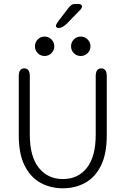

<svg xmlns="http://www.w3.org/2000/svg" viewBox="-20 -978 659 1008"><path d="M310 10.5Q245.5 10.5 193 -18.2Q140.5 -47 109.5 -108.2Q78.5 -169.5 78.5 -267.5V-578Q78.5 -619 107.5 -619Q136.5 -619 136.5 -578V-271Q136.5 -156 183.8 -97Q231 -38 310 -38Q390 -38 436.2 -97Q482.5 -156 482.5 -271V-578Q482.5 -619 511.5 -619Q540.5 -619 540.5 -578V-267.5Q540.5 -169.5 510 -108.2Q479.5 -47 427.2 -18.2Q375 10.5 310 10.5ZM214 -684Q193 -684 178.2 -698.8Q163.5 -713.5 163.5 -735Q163.5 -756 178.2 -771Q193 -786 214 -786Q235 -786 250 -771Q265 -756 265 -735Q265 -713.5 250 -698.8Q235 -684 214 -684ZM404 -684Q382.5 -684 367.8 -698.8Q353 -713.5 353 -735Q353 -756 367.8 -771Q382.5 -786 404 -786Q425 -786 440 -771Q455 -756 455 -735Q455 -713.5 440 -698.8Q425 -684 404 -684ZM287.5 -831Q283 -831 278.2 -833.8Q273.5 -836.5 273.5 -842.5Q273.5 -850 289 -870.5L338 -934.5Q348 -947.5 356 -952.5Q364 -957.5 379.5 -957.5H391Q399 -957.5 404.8 -954Q410.5 -950.5 410.5 -944Q410.5 -935 399 -924L331 -854Q319 -842.5 308.5 -836.8Q298 -831 287.5 -831Z"/></svg>

Font: Sono Monospace Light
Style: Regular
Weight: 300
Version: Version 2.112